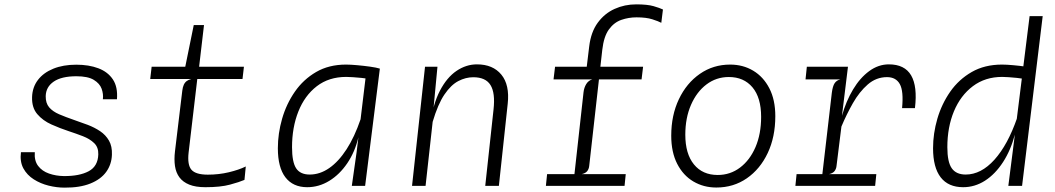

<svg xmlns="http://www.w3.org/2000/svg" viewBox="-20 -852 4835 880"><path d="M275.5 8Q240 8 202.8 -1.2Q165.5 -10.5 134.8 -30Q104 -49.5 87.2 -80.2Q70.5 -111 76 -154.5H139.5Q136.5 -115.5 154.8 -91.5Q173 -67.5 204.8 -56.5Q236.5 -45.5 273 -45Q344 -44.5 386.5 -67.2Q429 -90 430.5 -144.5Q431.5 -177 411.5 -196.2Q391.5 -215.5 359.8 -227.8Q328 -240 294.5 -251Q255 -264 215.8 -281.5Q176.5 -299 151 -328.8Q125.5 -358.5 127 -407Q128.5 -452.5 154 -485.8Q179.5 -519 224.5 -537.2Q269.5 -555.5 329.5 -555.5Q387.5 -555.5 431 -539Q474.5 -522.5 497.5 -487.8Q520.5 -453 516 -397H451.5Q454.5 -421 445.8 -445.2Q437 -469.5 409.8 -486Q382.5 -502.5 330 -502.5Q262 -502.5 226.2 -478Q190.5 -453.5 189.5 -411.5Q189 -379.5 205.2 -360.2Q221.5 -341 251.2 -328.2Q281 -315.5 320 -302Q351 -291.5 382 -279.8Q413 -268 438.8 -250.8Q464.5 -233.5 479.5 -207.5Q494.5 -181.5 493 -143Q491.5 -98.5 466.8 -64.2Q442 -30 394 -10.8Q346 8.5 275.5 8Z M921.5 6Q876.5 6 847.5 -5.8Q818.5 -17.5 802.5 -39Q786.5 -60.5 782 -90.8Q777.5 -121 782 -158.5L815.5 -436.5Q817.5 -453 822.5 -463.8Q827.5 -474.5 836.2 -480.8Q845 -487 857 -490L829.5 -524L829 -545.5L868 -737H915L890 -524L886 -505L844.5 -153Q838 -96.5 857.5 -74Q877 -51.5 932.5 -51.5Q983 -51.5 1029 -62.5Q1075 -73.5 1106.5 -89L1100.5 -27.5Q1077.5 -17.5 1034.2 -5.8Q991 6 921.5 6ZM668.5 -490 675 -546H1098L1091.5 -490Z M1592.5 0 1614.5 -155 1656 -499 1659 -524.5 1721 -537.5 1653.5 0ZM1388 6Q1323 6 1288.2 -39.2Q1253.5 -84.5 1253.5 -172.5Q1253.5 -240 1273 -307.8Q1292.5 -375.5 1331.5 -431.8Q1370.5 -488 1429 -522Q1487.5 -556 1566 -556Q1587 -556 1617.2 -553.2Q1647.5 -550.5 1676.2 -546.5Q1705 -542.5 1721 -537.5L1701.5 -484.5Q1691.5 -487.5 1674 -490.2Q1656.5 -493 1636.2 -495Q1616 -497 1597.5 -498.2Q1579 -499.5 1567 -499.5Q1487.5 -499.5 1432 -456.8Q1376.5 -414 1347.5 -341Q1318.5 -268 1318.5 -177.5Q1318.5 -109.5 1337.2 -80.8Q1356 -52 1399.5 -52Q1446.5 -52 1489.2 -81.8Q1532 -111.5 1568.5 -168Q1605 -224.5 1632.5 -305L1640 -260L1623 -224Q1607 -156 1571.8 -104Q1536.5 -52 1489 -23Q1441.5 6 1388 6Z M1868.5 0 1928 -546H1985L1960 -282H1952Q1964.5 -375 1996.2 -436Q2028 -497 2072.2 -527Q2116.5 -557 2166 -557Q2239 -557 2277.8 -510Q2316.5 -463 2307 -376.5L2266.5 0H2204L2242 -350Q2250.5 -426 2228.2 -462Q2206 -498 2149 -498Q2114.5 -498 2080.8 -480.5Q2047 -463 2017 -418.8Q1987 -374.5 1963 -293.5L1930.5 0Z M2608 -10 2654.5 -429Q2657 -450.5 2667 -466.8Q2677 -483 2694.5 -488L2666.5 -523.5L2680.5 -639Q2688.5 -705.5 2719.8 -748Q2751 -790.5 2797 -811.2Q2843 -832 2896 -832Q2947 -832 2975.5 -823.8Q3004 -815.5 3018.5 -808.5L3011 -747.5Q2998 -754.5 2970 -763.5Q2942 -772.5 2897.5 -772.5Q2861 -772.5 2827.5 -760.8Q2794 -749 2770.8 -717Q2747.5 -685 2740.5 -624L2680.5 -91Q2679 -77.5 2671.5 -67.8Q2664 -58 2646.5 -54L2675.5 -41.5L2672 -10ZM2482 0 2487.5 -54H2848L2842.5 0ZM2517 -488 2524 -546H2927.5L2920.5 -488Z M3263 7.5Q3205 7.5 3158 -20.2Q3111 -48 3083.8 -101.2Q3056.5 -154.5 3056.5 -230Q3056.5 -323.5 3091.5 -397.2Q3126.5 -471 3187.8 -513.5Q3249 -556 3326.5 -556Q3385.5 -556 3432.2 -528Q3479 -500 3506.2 -447.2Q3533.5 -394.5 3533.5 -319.5Q3533.5 -224.5 3498.8 -150.8Q3464 -77 3403 -34.8Q3342 7.5 3263 7.5ZM3269.5 -50Q3327 -50 3372 -84Q3417 -118 3442.8 -178Q3468.5 -238 3468.5 -316.5Q3468.5 -404.5 3428.8 -451.8Q3389 -499 3320.5 -499Q3263 -499 3218 -465Q3173 -431 3147 -371.2Q3121 -311.5 3121 -234.5Q3121 -147 3160.5 -98.5Q3200 -50 3269.5 -50Z M3625.5 0 3631 -54H3996.5L3991 0ZM3672 -488 3678 -546H3866.5L3834.5 -488ZM3744 -10 3792.5 -426.5Q3796.5 -457.5 3805.5 -470.8Q3814.5 -484 3831.5 -488L3799.5 -497L3805 -529.5L3866.5 -546L3839 -321.5Q3858 -389 3890 -442.2Q3922 -495.5 3964 -526.2Q4006 -557 4054 -557Q4126.5 -557 4156 -506.5Q4185.5 -456 4173.5 -356.5H4114.5Q4122 -434.5 4104.2 -466.5Q4086.5 -498.5 4045.5 -498.5Q3996 -498.5 3957.2 -464.8Q3918.5 -431 3889 -379Q3859.5 -327 3836.5 -272L3814 -91Q3812.5 -77.5 3805 -67.8Q3797.5 -58 3780 -54L3809 -41.5L3805.5 -10Z M4394.5 6Q4326.5 6 4291.5 -39.2Q4256.5 -84.5 4256.5 -172.5Q4256.5 -240 4276.2 -307.8Q4296 -375.5 4335.2 -431.8Q4374.5 -488 4433.8 -522Q4493 -556 4572.5 -556Q4593.5 -556 4623.8 -553.2Q4654 -550.5 4681.5 -546.5Q4709 -542.5 4721.5 -537.5L4703.5 -484.5Q4693.5 -487.5 4676.8 -490.2Q4660 -493 4640.5 -495Q4621 -497 4603.2 -498.2Q4585.5 -499.5 4573.5 -499.5Q4495.5 -499.5 4439 -457Q4382.5 -414.5 4352.2 -341.8Q4322 -269 4322 -177.5Q4322 -109.5 4342.2 -80.8Q4362.5 -52 4406 -52Q4476.5 -52 4537.8 -120Q4599 -188 4642 -312L4646.5 -260L4632.5 -239Q4613 -164 4577.2 -109Q4541.5 -54 4494.8 -24Q4448 6 4394.5 6ZM4601.5 0 4622 -160.5 4699 -778H4759L4664.5 0Z"/></svg>

Font: Spline Sans Mono Light
Style: Italic
Weight: 300
Italic angle: -4°
Monospace: yes
Version: Version 1.004